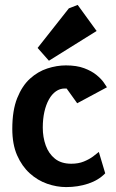

<svg xmlns="http://www.w3.org/2000/svg" viewBox="-20 -757 471 781"><path d="M249 4Q211 4 172 -9.5Q133 -23 101 -52Q69 -81 49.5 -125.5Q30 -170 30 -233Q30 -308 50 -358Q70 -408 102 -437Q134 -466 172.5 -478.5Q211 -491 248 -491Q292 -491 322.5 -479.5Q353 -468 372.5 -452Q392 -436 402 -421.5Q412 -407 415 -402L294 -337L251 -397H243Q224 -397 207.5 -385.5Q191 -374 179 -352.5Q167 -331 160.5 -302Q154 -273 154 -238Q154 -199 166 -165.5Q178 -132 203.5 -111.5Q229 -91 270 -91Q299 -91 321 -100Q343 -109 358.5 -120.5Q374 -132 382 -139L408 -52Q381 -24 339 -10Q297 4 249 4ZM179 -510 133 -562 260 -723 296 -737 373 -631Z"/></svg>

Font: Kreon Light
Style: Regular
Weight: 300
Designer: Julia Petretta
Foundry: Julia Petretta and Eli Heuer
Version: Version 2.002